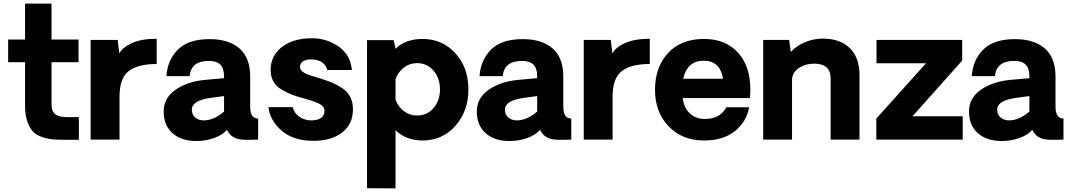

<svg xmlns="http://www.w3.org/2000/svg" viewBox="-20 -770 5911 1059"><path d="M346.2 1Q302.2 1 274.7 -1Q247.1 -2.9 214.1 -13.4Q181.2 -23.9 162.6 -43.5Q144 -63 131.1 -98.9Q118.2 -134.8 118.2 -187V-426.8H24.9V-551.8H118.2V-750H264.2V-551.8H413.1V-426.8H264.2V-196.8Q264.2 -154.8 285.2 -139.4Q306.2 -124 346.2 -124H415V1Z M844.2 -556.2V-417Q739.3 -417 689.2 -377.4Q639.2 -337.9 639.2 -237.8V0H480V-549.8H628.9L638.2 -475.1Q653.3 -507.3 706.3 -531.7Q759.3 -556.2 844.2 -556.2Z M1062 7.8Q981 7.8 931.9 -35.2Q882.8 -78.1 882.8 -155.8Q882.8 -229 947.5 -274.4Q1012.2 -319.8 1107.9 -329.1L1215.8 -338.9V-348.1Q1215.8 -394 1194.8 -414.1Q1173.8 -434.1 1131.8 -434.1Q1033.7 -434.1 1025.9 -350.1H897.9Q903.8 -439 961.4 -496.6Q1019 -554.2 1136.2 -554.2Q1241.2 -554.2 1300.5 -503.2Q1359.9 -452.1 1359.9 -347.2V-182.1Q1359.9 -116.2 1403.8 -116.2V0Q1398.9 0 1385.5 0.5Q1372.1 1 1364.3 1Q1363.3 1 1350.6 1Q1337.9 1 1335 1Q1332 1 1321 0.5Q1310.1 0 1306.2 -1Q1302.2 -2 1292.2 -3.9Q1282.2 -5.9 1277.6 -8.5Q1272.9 -11.2 1264.9 -15.6Q1256.8 -20 1252 -25.4Q1247.1 -30.8 1241.5 -37.8Q1235.8 -44.9 1231.9 -54.2Q1209 -26.4 1162.6 -9.3Q1116.2 7.8 1062 7.8ZM1104 -106Q1159.2 -106 1215.8 -154.8V-240.2L1141.1 -230Q1038.1 -215.8 1038.1 -165Q1038.1 -138.2 1056.6 -122.1Q1075.2 -106 1104 -106Z M1708.5 6.8Q1598.6 6.8 1533.7 -49.1Q1468.8 -105 1460.9 -179.2H1594.7Q1603.5 -143.1 1635 -123.5Q1666.5 -104 1703.6 -106Q1769.5 -109.9 1769.5 -159.2Q1769.5 -172.4 1761.7 -182.1Q1753.9 -191.9 1734.9 -200.4Q1715.8 -209 1701.7 -213.4Q1687.5 -217.8 1656.7 -227.1Q1615.7 -238.3 1590.8 -247.6Q1565.9 -256.8 1534.9 -274.9Q1503.9 -293 1488.3 -320.1Q1472.7 -347.2 1472.7 -383.8Q1472.7 -462.9 1535.2 -511Q1597.7 -559.1 1700.7 -559.1Q1780.8 -559.1 1846.7 -514.2Q1912.6 -469.2 1920.9 -383.8H1785.6Q1770.5 -438 1704.6 -441.9Q1672.4 -443.8 1653.6 -433.3Q1634.8 -422.9 1634.8 -401.9Q1634.8 -394 1637.7 -387.5Q1640.6 -380.9 1647.7 -375.5Q1654.8 -370.1 1661.1 -366.5Q1667.5 -362.8 1680.7 -357.9Q1693.8 -353 1702.4 -350.6Q1710.9 -348.1 1727.8 -343Q1744.6 -337.9 1753.9 -335Q1792 -322.8 1816.9 -311.8Q1841.8 -300.8 1869.9 -282Q1897.9 -263.2 1912.4 -234.1Q1926.8 -205.1 1926.8 -167Q1926.8 -85.9 1867.7 -39.6Q1808.6 6.8 1708.5 6.8Z M2310.5 -555.2Q2420.4 -555.2 2491.9 -476.1Q2563.5 -397 2563.5 -277.1Q2563.5 -157.2 2491.9 -76.2Q2420.4 4.9 2310.5 4.9Q2220.7 4.9 2161.6 -51.8V269L2004.4 268.1V-548.8H2151.4L2161.6 -501Q2216.3 -555.2 2310.5 -555.2ZM2279.8 -132.8Q2335.9 -132.8 2371.3 -173.8Q2406.7 -214.8 2406.7 -276.9Q2406.7 -338.9 2371.1 -380.4Q2335.4 -421.9 2279.8 -421.9Q2239.7 -421.9 2207.8 -397.5Q2175.8 -373 2161.6 -334V-220.2Q2175.8 -181.2 2207.8 -157Q2239.7 -132.8 2279.8 -132.8Z M2789.1 7.8Q2708 7.8 2658.9 -35.2Q2609.9 -78.1 2609.9 -155.8Q2609.9 -229 2674.6 -274.4Q2739.3 -319.8 2835 -329.1L2942.9 -338.9V-348.1Q2942.9 -394 2921.9 -414.1Q2900.9 -434.1 2858.9 -434.1Q2760.7 -434.1 2752.9 -350.1H2625Q2630.9 -439 2688.5 -496.6Q2746.1 -554.2 2863.3 -554.2Q2968.3 -554.2 3027.6 -503.2Q3086.9 -452.1 3086.9 -347.2V-182.1Q3086.9 -116.2 3130.9 -116.2V0Q3126 0 3112.5 0.5Q3099.1 1 3091.3 1Q3090.3 1 3077.6 1Q3064.9 1 3062 1Q3059.1 1 3048.1 0.5Q3037.1 0 3033.2 -1Q3029.3 -2 3019.3 -3.9Q3009.3 -5.9 3004.6 -8.5Q3000 -11.2 2991.9 -15.6Q2983.9 -20 2979 -25.4Q2974.1 -30.8 2968.5 -37.8Q2962.9 -44.9 2959 -54.2Q2936 -26.4 2889.6 -9.3Q2843.3 7.8 2789.1 7.8ZM2831.1 -106Q2886.2 -106 2942.9 -154.8V-240.2L2868.2 -230Q2765.1 -215.8 2765.1 -165Q2765.1 -138.2 2783.7 -122.1Q2802.2 -106 2831.1 -106Z M3564 -556.2V-417Q3459 -417 3408.9 -377.4Q3358.9 -337.9 3358.9 -237.8V0H3199.7V-549.8H3348.6L3357.9 -475.1Q3373 -507.3 3426 -531.7Q3479 -556.2 3564 -556.2Z M4118.7 -275.9Q4118.7 -253.9 4115.7 -229H3745.6Q3752.4 -174.8 3785.2 -144.3Q3817.9 -113.8 3866.7 -113.8Q3952.6 -113.8 3985.8 -178.2H4111.8Q4097.7 -98.1 4033.2 -46.6Q3968.8 4.9 3862.8 4.9Q3742.7 4.9 3667.7 -73.5Q3592.8 -151.9 3592.8 -274.9Q3592.8 -398.9 3664.3 -477.1Q3735.8 -555.2 3863.8 -555.2Q3981.9 -555.2 4050.3 -480Q4118.7 -404.8 4118.7 -275.9ZM3861.8 -435.1Q3770 -435.1 3748.5 -335.9H3967.8Q3951.7 -435.1 3861.8 -435.1Z M4517.6 -557.1Q4613.8 -557.1 4667.2 -504.6Q4720.7 -452.1 4720.7 -356V0H4561.5V-336.9Q4561.5 -418.9 4470.7 -418.9Q4421.9 -418.9 4385.3 -394Q4348.6 -369.1 4348.6 -328.1V0H4189.5V-549.8H4332.5L4341.8 -482.9Q4371.6 -517.1 4419.7 -537.1Q4467.8 -557.1 4517.6 -557.1Z M4813.5 -116.2 5087.4 -420.9H4814.5V-549.8H5287.1V-436L5013.2 -128.9H5290V0H4813.5Z M5503.9 7.8Q5422.9 7.8 5373.8 -35.2Q5324.7 -78.1 5324.7 -155.8Q5324.7 -229 5389.4 -274.4Q5454.1 -319.8 5549.8 -329.1L5657.7 -338.9V-348.1Q5657.7 -394 5636.7 -414.1Q5615.7 -434.1 5573.7 -434.1Q5475.6 -434.1 5467.8 -350.1H5339.8Q5345.7 -439 5403.3 -496.6Q5460.9 -554.2 5578.1 -554.2Q5683.1 -554.2 5742.4 -503.2Q5801.8 -452.1 5801.8 -347.2V-182.1Q5801.8 -116.2 5845.7 -116.2V0Q5840.8 0 5827.4 0.5Q5814 1 5806.2 1Q5805.2 1 5792.5 1Q5779.8 1 5776.9 1Q5773.9 1 5762.9 0.5Q5752 0 5748 -1Q5744.1 -2 5734.1 -3.9Q5724.1 -5.9 5719.5 -8.5Q5714.8 -11.2 5706.8 -15.6Q5698.7 -20 5693.8 -25.4Q5689 -30.8 5683.3 -37.8Q5677.7 -44.9 5673.8 -54.2Q5650.9 -26.4 5604.5 -9.3Q5558.1 7.8 5503.9 7.8ZM5545.9 -106Q5601.1 -106 5657.7 -154.8V-240.2L5583 -230Q5480 -215.8 5480 -165Q5480 -138.2 5498.5 -122.1Q5517.1 -106 5545.9 -106Z"/></svg>

Font: Oakes Grotesk
Style: Bold
Weight: 700
Designer: Samuel Oakes
Foundry: Samuel Oakes
Version: Version 1.0 | wf-rip DC20170320